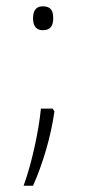

<svg xmlns="http://www.w3.org/2000/svg" viewBox="-20 -464 269 610"><path d="M85 -406C85 -384 93 -368 116 -368C142 -368 149 -384 149 -406C149 -428 143 -444 116 -444C93 -444 85 -428 85 -406ZM147 -119H110C103 -47 81 55 55 126H85C116 56 141 -27 153 -110Z"/></svg>

Font: Noto Sans Kannada ExtraCondensed ExtraLight
Style: Regular
Weight: 200
Width: 2
Designer: Jelle Bosma - Monotype Design Team
Foundry: Monotype Imaging Inc.
Version: Version 2.005